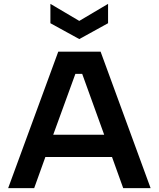

<svg xmlns="http://www.w3.org/2000/svg" viewBox="-20 -965 814 985"><path d="M278.9 -700H496.1L752.6 0H612L554.6 -159.7H212.8L155.4 0H21.9ZM514.5 -273.7 401.7 -586H366.7L253 -273.7ZM238.6 -845.9V-945.2L386.7 -857.7L534.4 -945.2V-845.9L386.7 -764.5Z"/></svg>

Font: AF Albert Sans Medium
Style: Regular
Weight: 500
Designer: Andreas Rasmussen
Foundry: a.Foundry
Version: Version 1.300;Glyphs 3.2 (3231)